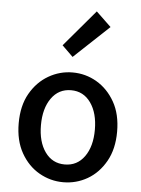

<svg xmlns="http://www.w3.org/2000/svg" viewBox="-56 -838 658 894"><g transform="rotate(5 273.0 -391.0)"><path d="M273 12Q213 12 160.5 -18Q108 -48 75.5 -105.5Q43 -163 43 -244Q43 -326 75.5 -383Q108 -440 160.5 -470.5Q213 -501 273 -501Q334 -501 386 -470.5Q438 -440 470.5 -383Q503 -326 503 -244Q503 -163 470.5 -105.5Q438 -48 386 -18Q334 12 273 12ZM273 -71Q331 -71 365 -118.5Q399 -166 399 -244Q399 -322 365 -370Q331 -418 273 -418Q215 -418 181 -370Q147 -322 147 -244Q147 -166 181 -118.5Q215 -71 273 -71ZM266 -573 215 -623 360 -794 430 -727Z"/></g></svg>

Font: Assistant SemiBold
Style: Regular
Weight: 600
Designer: Hebrew By Ben Nathan, Latin by Paul Hunt
Version: Version 3.000